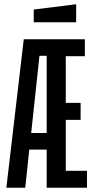

<svg xmlns="http://www.w3.org/2000/svg" viewBox="-20 -885 445 905"><path d="M10 0 92 -700H380V-620H290V-400H360V-320H290V-80H390V0H200V-180H118L99 0ZM127 -258H200V-622H166ZM139 -780V-840L339 -865V-780Z"/></svg>

Font: Tektur Condensed
Style: Regular
Weight: 400
Width: 3
Designer: Adam Jagosz
Foundry: Adam Jagosz
Version: Version 1.005;gftools[0.9.30]